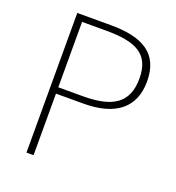

<svg xmlns="http://www.w3.org/2000/svg" viewBox="-132 -832 862 938"><g transform="rotate(20 299.0 -363.0)"><path d="M110 0H147V-320H289C452 -320 545 -388 545 -528C545 -673 450 -726 285 -726H110ZM147 -353V-693H272C429 -693 505 -655 505 -528C505 -403 431 -353 276 -353Z"/></g></svg>

Font: Noto Sans CJK HK Thin
Style: Regular
Weight: 100
Designer: Ryoko NISHIZUKA 西塚涼子 (kana, bopomofo & ideographs); Paul D. Hunt (Latin, Greek & Cyrillic); Sandoll Communications 산돌커뮤니
Foundry: Adobe
Version: Version 2.004;hotconv 1.0.118;makeotfexe 2.5.65603